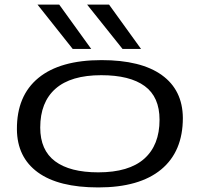

<svg xmlns="http://www.w3.org/2000/svg" viewBox="-20 -810 874 840"><path d="M410 10Q236 10 145.5 -56Q55 -122 54 -244Q53 -391 148 -469Q243 -547 424 -547Q597 -547 688 -481.5Q779 -416 780 -294Q780 -147 685 -68.5Q590 10 410 10ZM410 -56Q544 -56 611 -115.5Q678 -175 678 -286Q678 -386 613 -433.5Q548 -481 423 -481Q290 -481 223 -422Q156 -363 156 -252Q156 -153 221 -104.5Q286 -56 410 -56ZM298 -596 144 -790H239L379 -596ZM516 -596 361 -790H457L597 -596Z"/></svg>

Font: Georama ExtraExtended
Style: Italic
Weight: 400
Width: 8
Italic angle: -9°
Designer: Jean-Baptiste Levee
Foundry: Production Type
Version: Version 1.000